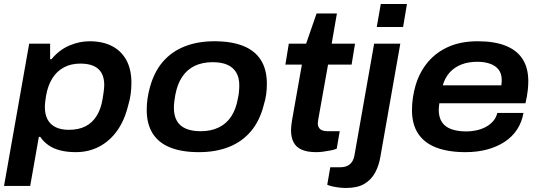

<svg xmlns="http://www.w3.org/2000/svg" viewBox="-30 -744 2682 954"><path d="M-10 180 115 -527H219V-450H226Q264 -496 314 -517.5Q364 -539 415 -539Q480 -539 526.5 -515Q573 -491 598 -445Q623 -399 623 -332Q623 -304 619 -275Q615 -246 606 -217Q588 -144 551 -93Q514 -42 462 -15Q410 12 346 12Q305 12 270.5 3.5Q236 -5 211 -22.5Q186 -40 170 -64H163L120 180ZM312 -99Q361 -99 395 -116.5Q429 -134 450.5 -168.5Q472 -203 480 -254Q483 -271 484.5 -283Q486 -295 487 -304Q488 -313 488 -321Q488 -357 475 -380.5Q462 -404 436 -416Q410 -428 369 -428Q323 -428 288 -409.5Q253 -391 230.5 -355.5Q208 -320 199 -269Q197 -255 195.5 -245Q194 -235 193.5 -227Q193 -219 193 -212Q193 -175 206.5 -150Q220 -125 246.5 -112Q273 -99 312 -99Z M958 12Q874 12 816 -11Q758 -34 728.5 -81Q699 -128 699 -198Q699 -227 703 -254Q707 -281 714 -307Q735 -386 779 -437Q823 -488 888 -513.5Q953 -539 1035 -539Q1120 -539 1178 -516Q1236 -493 1266 -446Q1296 -399 1296 -328Q1296 -301 1292.5 -275Q1289 -249 1281 -224Q1261 -144 1217 -92Q1173 -40 1108 -14Q1043 12 958 12ZM967 -92Q1018 -92 1056.5 -110.5Q1095 -129 1119 -165.5Q1143 -202 1152 -255Q1156 -273 1157 -284.5Q1158 -296 1158.5 -304.5Q1159 -313 1159 -320Q1159 -358 1144 -383.5Q1129 -409 1100 -422Q1071 -435 1027 -435Q975 -435 937 -416.5Q899 -398 875 -362Q851 -326 841 -272Q838 -255 836.5 -243Q835 -231 834.5 -223Q834 -215 834 -208Q834 -170 848.5 -144Q863 -118 893 -105Q923 -92 967 -92Z M1542 12Q1496 12 1468.5 -0.5Q1441 -13 1428.5 -37.5Q1416 -62 1416 -97Q1416 -108 1417.5 -120.5Q1419 -133 1421 -146L1470 -423H1388L1405 -527H1491L1543 -677H1644L1618 -527H1734L1717 -423H1600L1553 -160Q1552 -154 1550.5 -145Q1549 -136 1549 -132Q1549 -113 1560.5 -102.5Q1572 -92 1600 -92H1658L1643 -5Q1631 0 1613 3.5Q1595 7 1576 9.5Q1557 12 1542 12Z M1842 -610 1862 -724H1992L1973 -610ZM1689 190Q1674 190 1656.5 188Q1639 186 1623 182.5Q1607 179 1596 174L1611 87H1662Q1691 87 1708.5 72Q1726 57 1731 29L1829 -527H1959L1860 35Q1853 78 1834 113.5Q1815 149 1780.5 169.5Q1746 190 1689 190Z M2283 12Q2198 12 2138.5 -10.5Q2079 -33 2048 -79.5Q2017 -126 2017 -197Q2017 -230 2022 -261.5Q2027 -293 2035 -320Q2055 -387 2096.5 -436Q2138 -485 2199.5 -512Q2261 -539 2344 -539Q2427 -539 2483 -516.5Q2539 -494 2567 -450Q2595 -406 2595 -340Q2595 -322 2592.5 -296.5Q2590 -271 2581 -231H2153Q2152 -222 2151 -214Q2150 -206 2150 -199Q2150 -161 2166 -137Q2182 -113 2213 -102Q2244 -91 2288 -91Q2311 -91 2335.5 -96Q2360 -101 2381.5 -112Q2403 -123 2419 -140.5Q2435 -158 2441 -183H2571Q2563 -137 2539.5 -101Q2516 -65 2478.5 -40Q2441 -15 2391.5 -1.5Q2342 12 2283 12ZM2170 -320H2461Q2462 -328 2462.5 -334.5Q2463 -341 2463 -346Q2463 -378 2447.5 -398Q2432 -418 2404.5 -427.5Q2377 -437 2342 -437Q2297 -437 2262.5 -423.5Q2228 -410 2204.5 -384Q2181 -358 2170 -320Z"/></svg>

Font: Archivo SemiExpanded SemiBold
Style: Italic
Weight: 600
Width: 6
Italic angle: -10°
Designer: Hector Gatti
Foundry: Omnibus-Type
Version: Version 2.001